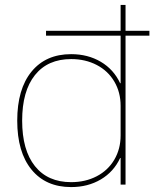

<svg xmlns="http://www.w3.org/2000/svg" viewBox="-20 -750 662 780"><path d="M167 -625H470V-730H490V-625H587V-605H490V0H470V-108H468Q442 -52 389.5 -21Q337 10 269 10Q166 10 108 -61Q50 -132 50 -260Q50 -388 108 -459Q166 -530 269 -530Q337 -530 389.5 -499Q442 -468 468 -412H470V-605H167ZM269 -10Q327 -10 373 -34Q419 -58 444.5 -101.5Q470 -145 470 -200V-320Q470 -375 444.5 -418.5Q419 -462 373 -486Q327 -510 269 -510Q174 -510 122 -445Q70 -380 70 -260Q70 -140 122 -75Q174 -10 269 -10Z"/></svg>

Font: Enso Thin
Style: Regular
Weight: 100
Designer: Coji Morishita
Foundry: UNDERFOREST DESIGN
Version: Version 1.000